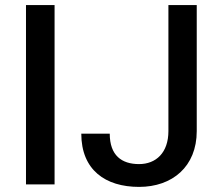

<svg xmlns="http://www.w3.org/2000/svg" viewBox="-20 -731 871 761"><path d="M196.3 -710.9H83V0H196.3ZM647.5 -211.4C647.5 -125.5 598.1 -80.6 531.2 -80.6C461.9 -80.6 415 -115.2 415 -201.2H302.2C302.2 -57.6 397.5 9.8 531.2 9.8C663.1 9.8 759.8 -70.8 759.8 -211.4V-710.9H647.5Z"/></svg>

Font: Bert Sans Medium
Style: Regular
Weight: 500
Designer: Christian Robertson (Google), Cristiano Sobral
Foundry: Google, Cristiano Sobral
Version: Version 3.101